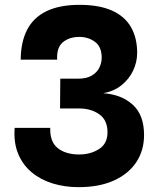

<svg xmlns="http://www.w3.org/2000/svg" viewBox="-20 -762 640 793"><path d="M304.5 11Q247.5 11 197.8 -4.2Q148 -19.5 111 -50.2Q74 -81 55 -126.8Q36 -172.5 40.5 -234H187.5Q185.5 -176.5 218.5 -150.2Q251.5 -124 307.5 -124Q353.5 -124 388.8 -146.2Q424 -168.5 424 -215.5Q424 -266 390 -290Q356 -314 307 -314H228L229 -437H302Q337.5 -437 359 -449.8Q380.5 -462.5 390.2 -482.5Q400 -502.5 400 -523.5Q400 -568.5 372.5 -589Q345 -609.5 307.5 -609.5Q266.5 -609.5 240 -587.8Q213.5 -566 216 -515.5H65.5Q66 -588.5 92 -639Q118 -689.5 172 -715.8Q226 -742 308.5 -742Q390 -742 442.8 -718.2Q495.5 -694.5 521 -650Q546.5 -605.5 546.5 -543.5Q546.5 -505.5 529.8 -470.2Q513 -435 481.8 -410Q450.5 -385 406.5 -377Q481 -372 528 -329.8Q575 -287.5 575 -204Q575 -140.5 542.8 -92Q510.5 -43.5 450 -16.2Q389.5 11 304.5 11Z"/></svg>

Font: Spline Sans Mono
Style: Bold
Weight: 700
Designer: Eben Sorkin, Mirko Velimirovic
Foundry: Sorkin Type
Version: Version 1.004